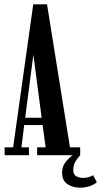

<svg xmlns="http://www.w3.org/2000/svg" viewBox="-20 -721 470 892"><path d="M1.5 0V-36.5H41L134.5 -701H198.5L305 -36.5H352.5V0Q341 12.5 330.8 28.8Q320.5 45 320.5 69.5Q320.5 91.5 335.8 98.5Q351 105.5 364.5 105.5Q392 105.5 412.5 93L430 125.5Q417.5 136.5 396.8 143.8Q376 151 351.5 151Q319 151 293.8 134.8Q268.5 118.5 268.5 81Q268.5 52 284.5 32Q300.5 12 318 0H152.5V-36.5H192L178 -140H92.5L79.5 -36.5H114.5V0ZM97 -174H173.5L135 -467Z"/></svg>

Font: Imbue 10pt SemiBold
Style: Regular
Weight: 600
Designer: Tyler Finck
Foundry: Etcetera Type Company
Version: Version 1.102; ttfautohint (v1.8.3)